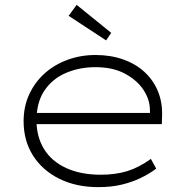

<svg xmlns="http://www.w3.org/2000/svg" viewBox="-20 -759 773 789"><path d="M384 10Q293 10 223.5 -24.5Q154 -59 115.5 -120Q77 -181 77 -261Q77 -321 100 -371Q123 -421 163 -457Q203 -493 257 -513Q311 -533 373 -533Q434 -533 485.5 -515Q537 -497 573.5 -463.5Q610 -430 629 -384Q648 -338 646 -282L645 -249H118V-295H618L597 -283L596 -307Q596 -349 570 -389Q544 -429 494 -456Q444 -483 372 -483Q307 -483 251.5 -459.5Q196 -436 163 -387.5Q130 -339 130 -264Q130 -197 161 -146.5Q192 -96 252 -68.5Q312 -41 394 -41Q454 -41 502 -55.5Q550 -70 600 -106L622 -66Q594 -45 559 -28Q524 -11 481 -0.5Q438 10 384 10ZM416 -593 262 -694 295 -739 437 -624Z"/></svg>

Font: Lexend Giga ExtraLight
Style: Regular
Weight: 250
Version: Version 1.007